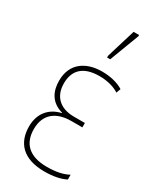

<svg xmlns="http://www.w3.org/2000/svg" viewBox="-200 -837 751 909"><g transform="rotate(30 175.5 -382.0)"><path d="M198 -606H215L276 -767V-774H246L198 -616ZM210 10C260 10 300 1 326 -13V-39C296 -23 260 -15 209 -15C114 -15 67 -60 67 -140C67 -222 121 -261 202 -261H262V-285H202C123 -285 82 -330 82 -398C82 -467 120 -512 212 -512C255 -512 294 -501 319 -484L328 -508C300 -526 259 -537 211 -537C127 -537 56 -495 56 -398C56 -341 78 -292 144 -273V-271C81 -257 41 -210 41 -139C41 -51 92 10 210 10Z"/></g></svg>

Font: Noto Sans Condensed Thin
Style: Regular
Weight: 100
Width: 3
Designer: Monotype Design Team
Foundry: Monotype Imaging Inc.
Version: Version 2.013